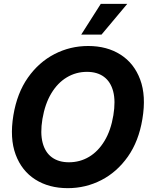

<svg xmlns="http://www.w3.org/2000/svg" viewBox="-20 -979 789 1009"><path d="M336 9.8Q237.1 9.8 165.6 -35.6Q94 -81.1 62.2 -166.7Q30.4 -252.4 50.3 -373Q69.6 -489.9 126.8 -571.1Q184 -652.3 266.4 -694.8Q348.7 -737.3 443.5 -737.3Q542.1 -737.3 613.4 -691.9Q684.8 -646.6 716.7 -560.9Q748.7 -475.2 728.3 -353.5Q709.2 -237.1 652 -155.9Q594.7 -74.7 512.6 -32.5Q430.5 9.8 336 9.8ZM342.2 -126.2Q400.2 -126.2 448.2 -154.9Q496.2 -183.6 529.4 -238.8Q562.7 -293.9 575.7 -373Q588.1 -448 574.8 -498.7Q561.5 -549.4 526.2 -575.4Q490.9 -601.4 437.1 -601.4Q379.4 -601.4 331.2 -572.5Q282.9 -543.7 249.7 -488.5Q216.4 -433.3 202.9 -353.5Q190.7 -279.2 204.1 -228.5Q217.5 -177.8 253 -152Q288.6 -126.2 342.2 -126.2ZM406.9 -797.3 509.7 -958.8H648.9L513.6 -797.3Z"/></svg>

Font: Inter Tight
Style: Italic
Weight: 400
Italic angle: -9.39999°
Designer: Rasmus Andersson
Foundry: rsms
Version: Version 3.002